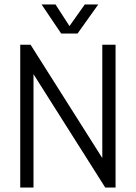

<svg xmlns="http://www.w3.org/2000/svg" viewBox="-20 -834 604 854"><path d="M252 -685 165 -814H227L289 -718L357 -814H417L325 -685ZM448 0 129 -504V0H70V-635H116L435 -131V-635H494V0Z"/></svg>

Font: Gemunu Libre Light
Style: Regular
Weight: 300
Designer: Puspanada Ekanayake, Sola Matas, Pathum Egodawatta, Kosala Senevirathne
Foundry: mooniak
Version: Version 1.100